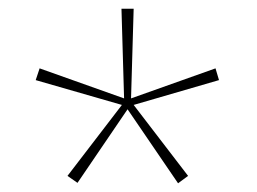

<svg xmlns="http://www.w3.org/2000/svg" viewBox="-20 -778 591 441"><path d="M287 -758H259L265 -552L71 -621L62 -594L260 -537L135 -374L158 -358L273 -527L389 -357L412 -374L287 -537L483 -594L475 -621L281 -552Z"/></svg>

Font: Noto Sans Meetei Mayek Thin
Style: Regular
Weight: 100
Designer: Monotype Design Team and Neelakash Kshetrimayum
Foundry: Monotype Imaging Inc.
Version: Version 2.002